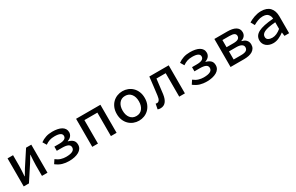

<svg xmlns="http://www.w3.org/2000/svg" viewBox="166 -1694 4468 2899"><g transform="rotate(-30 2400.0 -244.5)"><path d="M93 0V-489H189V-303Q189 -265 186 -218.5Q183 -172 180 -125H184Q197 -148 215 -177Q233 -206 246 -229L416 -489H507V0H411V-185Q411 -224 414 -270.5Q417 -317 420 -364H416Q403 -341 385 -311.5Q367 -282 354 -260L184 0Z M880 12Q820 12 766 -3.5Q712 -19 658 -61L700 -125Q742 -92 785 -79Q828 -66 871 -66Q1022 -66 1022 -145Q1022 -183 987.5 -199.5Q953 -216 887 -216H794V-289H876Q1001 -289 1001 -357Q1001 -423 872 -423Q822 -423 784.5 -410.5Q747 -398 709 -371L670 -436Q714 -468 764.5 -484.5Q815 -501 878 -501Q926 -501 966.5 -493Q1007 -485 1036 -468.5Q1065 -452 1081 -426.5Q1097 -401 1097 -367Q1097 -332 1076 -304Q1055 -276 1010 -260V-256Q1061 -243 1090.5 -215.5Q1120 -188 1120 -136Q1120 -100 1102.5 -72.5Q1085 -45 1053 -26.5Q1021 -8 977 2Q933 12 880 12Z M1288 0V-489H1712V0H1613V-409H1387V0Z M2100 12Q2052 12 2008 -5Q1964 -22 1930 -55Q1896 -88 1876 -135.5Q1856 -183 1856 -244Q1856 -305 1876 -353Q1896 -401 1930 -434Q1964 -467 2008 -484Q2052 -501 2100 -501Q2148 -501 2192 -484Q2236 -467 2270 -434Q2304 -401 2324 -353Q2344 -305 2344 -244Q2344 -183 2324 -135.5Q2304 -88 2270 -55Q2236 -22 2192 -5Q2148 12 2100 12ZM2100 -69Q2166 -69 2204 -117Q2242 -165 2242 -244Q2242 -323 2204 -371Q2166 -419 2100 -419Q2034 -419 1996 -371Q1958 -323 1958 -244Q1958 -165 1996 -117Q2034 -69 2100 -69Z M2474 12Q2459 12 2447.5 10Q2436 8 2425 3L2443 -87Q2448 -85 2453.5 -84Q2459 -83 2466 -83Q2490 -83 2506 -105.5Q2522 -128 2528 -179Q2538 -257 2547 -334Q2556 -411 2565 -489H2903V0H2804V-409H2643Q2635 -345 2627.5 -281Q2620 -217 2612 -153Q2589 12 2474 12Z M3280 12Q3220 12 3166 -3.5Q3112 -19 3058 -61L3100 -125Q3142 -92 3185 -79Q3228 -66 3271 -66Q3422 -66 3422 -145Q3422 -183 3387.5 -199.5Q3353 -216 3287 -216H3194V-289H3276Q3401 -289 3401 -357Q3401 -423 3272 -423Q3222 -423 3184.5 -410.5Q3147 -398 3109 -371L3070 -436Q3114 -468 3164.5 -484.5Q3215 -501 3278 -501Q3326 -501 3366.5 -493Q3407 -485 3436 -468.5Q3465 -452 3481 -426.5Q3497 -401 3497 -367Q3497 -332 3476 -304Q3455 -276 3410 -260V-256Q3461 -243 3490.5 -215.5Q3520 -188 3520 -136Q3520 -100 3502.5 -72.5Q3485 -45 3453 -26.5Q3421 -8 3377 2Q3333 12 3280 12Z M3699 0V-489H3926Q3968 -489 4004 -482Q4040 -475 4066 -460Q4092 -445 4106.5 -421.5Q4121 -398 4121 -364Q4121 -326 4099 -299Q4077 -272 4036 -260V-257Q4058 -251 4077 -242Q4096 -233 4110 -219Q4124 -205 4132.5 -185.5Q4141 -166 4141 -140Q4141 -103 4125.5 -76.5Q4110 -50 4082.5 -33Q4055 -16 4017 -8Q3979 0 3935 0ZM3796 -289H3914Q3974 -289 3999.5 -306Q4025 -323 4025 -354Q4025 -385 4000 -399.5Q3975 -414 3918 -414H3796ZM3796 -75H3927Q3987 -75 4015 -92.5Q4043 -110 4043 -146Q4043 -179 4013 -197.5Q3983 -216 3922 -216H3796Z M4441 12Q4406 12 4375.5 2Q4345 -8 4323 -26.5Q4301 -45 4288.5 -71Q4276 -97 4276 -129Q4276 -170 4295.5 -201Q4315 -232 4356.5 -254Q4398 -276 4463.5 -290Q4529 -304 4621 -311Q4619 -356 4591.5 -388Q4564 -420 4499 -420Q4454 -420 4411.5 -403Q4369 -386 4333 -365L4296 -432Q4316 -444 4341 -456.5Q4366 -469 4394.5 -479Q4423 -489 4453.5 -495Q4484 -501 4516 -501Q4618 -501 4669 -446Q4720 -391 4720 -294V0H4639L4631 -63H4628Q4589 -33 4540.5 -10.5Q4492 12 4441 12ZM4469 -67Q4508 -67 4545.5 -84Q4583 -101 4621 -132V-248Q4549 -242 4501 -232.5Q4453 -223 4424.5 -208.5Q4396 -194 4384 -176Q4372 -158 4372 -136Q4372 -99 4400.5 -83Q4429 -67 4469 -67Z"/></g></svg>

Font: Source Code Pro Medium
Style: Regular
Weight: 500
Monospace: yes
Designer: Paul D. Hunt, Teo Tuominen
Foundry: Adobe Systems Incorporated
Version: Version 2.030;PS 1.000;hotconv 16.6.51;makeotf.lib2.5.65220